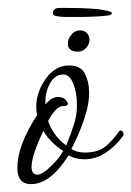

<svg xmlns="http://www.w3.org/2000/svg" viewBox="-20 -455 333 487"><path d="M59 12Q24 12 24 -29Q24 -86 74 -163Q73 -168 72.5 -174Q72 -180 72 -185Q72 -221 96 -255Q120 -289 155 -289Q185 -289 195.5 -268Q206 -247 206 -221Q206 -199 201 -179Q196 -158 186 -132Q176 -106 161 -77Q176 -68 195 -68Q212 -68 227 -72.5Q242 -77 255 -90Q268 -103 275.5 -113Q283 -123 282 -122Q284 -124 286 -124Q290 -124 292.5 -119Q295 -114 291 -109Q275 -86 249.5 -68.5Q224 -51 194 -51Q171 -51 154 -61Q108 12 59 12ZM148 -86Q161 -118 168 -141Q175 -164 175 -184V-192Q175 -219 166 -242.5Q157 -266 140 -266Q117 -266 104 -238Q95 -219 95 -196V-190Q111 -209 127 -209Q142 -209 149 -199Q152 -195 152 -192Q152 -186 140 -186Q122 -186 102 -148Q116 -109 148 -86ZM75 -12Q88 -12 112 -36Q122 -46 129 -55Q136 -64 140 -72Q106 -95 90 -123Q60 -60 60 -32Q60 -12 75 -12ZM178 -324Q152 -324 152 -345Q152 -356 161 -367Q170 -378 183 -378Q194 -378 200.5 -371Q207 -364 207 -354Q207 -343 198.5 -333.5Q190 -324 178 -324ZM186 -412Q169 -412 149.5 -412Q130 -412 120 -415Q114 -417 114 -422Q114 -427 118 -431Q121 -434 125.5 -434.5Q130 -435 134 -435Q163 -435 182.5 -434.5Q202 -434 226 -432Q236 -431 250 -428Q264 -425 264 -422Q264 -416 248 -415Q241 -414 220.5 -413Q200 -412 186 -412Z"/></svg>

Font: Corinthia
Style: Regular
Weight: 400
Designer: Robert E. Leuschke
Foundry: Robert E. Leuschke
Version: Version 1.013; ttfautohint (v1.8.3)